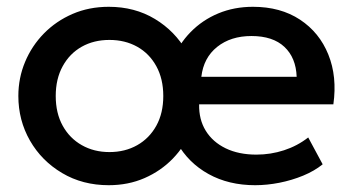

<svg xmlns="http://www.w3.org/2000/svg" viewBox="-20 -530 1038 565"><path d="M300 15Q223 15 162.8 -20.8Q102.5 -56.5 68.2 -116.2Q34 -176 34 -247.5Q34 -300.5 53.8 -347.8Q73.5 -395 109.2 -431.5Q145 -468 193.5 -489Q242 -510 300 -510Q376.5 -510 435.8 -474.2Q495 -438.5 529 -378.8Q563 -319 563 -247.5Q563 -195 543.5 -147.5Q524 -100 488.8 -63.5Q453.5 -27 405.5 -6Q357.5 15 300 15ZM302 -82.5Q348 -82.5 383.8 -102.8Q419.5 -123 440 -160Q460.5 -197 460.5 -247.5Q460.5 -298 440 -335.2Q419.5 -372.5 383.8 -392.5Q348 -412.5 302 -412.5Q256 -412.5 220.5 -392.5Q185 -372.5 164.5 -335.2Q144 -298 144 -247.5Q144 -197 164.5 -160Q185 -123 220.8 -102.8Q256.5 -82.5 302 -82.5ZM731 15Q653 15 593.8 -17.8Q534.5 -50.5 501.2 -109.5Q468 -168.5 468 -246.5Q468 -303.5 487 -351.8Q506 -400 540.8 -435.5Q575.5 -471 622.2 -490.5Q669 -510 724.5 -510Q805.5 -510 862.8 -472.2Q920 -434.5 946.2 -369.5Q972.5 -304.5 961 -223H566Q565 -178.5 585.5 -145.2Q606 -112 644.2 -93.5Q682.5 -75 734.5 -75Q776.5 -75 815.8 -87.8Q855 -100.5 887 -125.5L929.5 -46.5Q905.5 -27 872.2 -13.2Q839 0.5 802.2 7.8Q765.5 15 731 15ZM572.5 -304H853Q851 -360 817 -392Q783 -424 720 -424Q659 -424 619 -392Q579 -360 572.5 -304Z"/></svg>

Font: Geologica Thin Cursive
Style: Regular
Weight: 400
Version: Version 1.010;gftools[0.9.28]